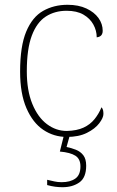

<svg xmlns="http://www.w3.org/2000/svg" viewBox="-20 -562 488 802"><path d="M259 10Q205 10 161 -19.5Q117 -49 90.5 -110Q64 -171 64 -263Q64 -369 89.5 -430Q115 -491 160 -516.5Q205 -542 262 -542Q308 -542 341 -526.5Q374 -511 391.5 -486.5Q409 -462 409 -433Q409 -425 406 -419Q403 -413 397.5 -410Q392 -407 384 -406Q384 -434 370 -459.5Q356 -485 328.5 -501Q301 -517 258 -517Q209 -517 171.5 -493Q134 -469 113 -413.5Q92 -358 92 -264Q92 -184 115 -128Q138 -72 176 -43.5Q214 -15 259 -15Q301 -16 329 -29Q357 -42 375 -64.5Q393 -87 404 -114Q409 -108 410.5 -101.5Q412 -95 412 -86Q412 -70 394.5 -47Q377 -24 343 -7Q309 10 259 10ZM241 220Q226 220 210.5 218Q195 216 177 211V189Q195 193 208 196Q221 199 238 199Q273 199 294.5 184Q316 169 316 133Q316 102 295 88.5Q274 75 230 71L250 -9H275L258 52Q278 56 297 63.5Q316 71 328 86.5Q340 102 340 130Q340 180 311.5 200Q283 220 241 220Z"/></svg>

Font: Noto Serif Bengali Thin
Style: Regular
Weight: 250
Version: Version 2.003